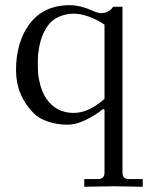

<svg xmlns="http://www.w3.org/2000/svg" viewBox="-20 -467 569 731"><path d="M41 -199.7Q41 -304.7 90.8 -373.5Q144.5 -447.3 246.1 -447.3Q283.7 -447.3 328.1 -428.2Q352.5 -417 363.3 -417Q395.5 -417 410.6 -441.4H446.3V190.4Q446.3 214.8 470.7 214.8H523.4V244.1Q522 244.1 475.3 243.2Q428.7 242.2 412.1 242.2Q395.5 242.2 348.9 243.2Q302.2 244.1 300.8 244.1V214.8H353.5Q377.9 214.8 377.9 190.4V-48.8L373 -52.2Q341.3 -26.9 304.7 -9.5Q268.1 7.8 237.3 7.8Q198.2 7.8 163.1 -3.9Q127.9 -15.6 108.9 -35.2Q41 -103.5 41 -199.7ZM124 -235.4Q124 -205.6 125.2 -187.3Q126.5 -168.9 134 -141.1Q141.6 -113.3 156.7 -91.3Q193.8 -37.1 260.7 -37.1Q317.9 -37.1 377.9 -90.8V-373Q350.6 -392.1 318.6 -403.6Q286.6 -415 261.7 -415Q231.9 -415 205.3 -403.6Q178.7 -392.1 163.1 -370.6Q143.1 -343.8 133.5 -306.9Q124 -270 124 -235.4Z"/></svg>

Font: Theano Old Style
Style: Regular
Weight: 400
Designer: Alexey Kryukov
Version: Version 2.00